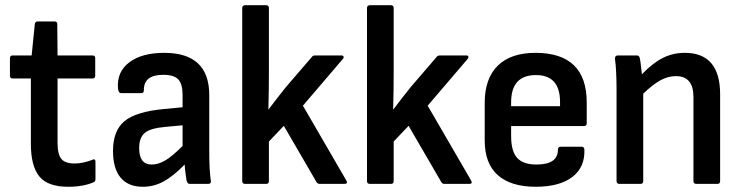

<svg xmlns="http://www.w3.org/2000/svg" viewBox="-20 -703 2837 734"><path d="M241 11Q162 11 130 -29Q98 -69 98 -153V-403H28Q18 -403 18 -414V-480Q18 -491 28 -491H101L113 -610Q114 -621 124 -621H189Q199 -621 199 -610L200 -491H334Q344 -491 344 -480V-414Q344 -403 334 -403H200V-157Q200 -113 214.5 -95.5Q229 -78 265 -78Q283 -78 300.5 -82Q318 -86 333 -92Q345 -98 345 -84V-18Q345 -8 337 -6Q319 2 295 6.5Q271 11 241 11Z M526 11Q470 11 441 -24Q412 -59 412 -126Q412 -203 455.5 -239.5Q499 -276 605 -286L678 -293V-339Q678 -382 661.5 -399.5Q645 -417 604 -417Q529 -417 530 -358Q530 -347 520 -347H443Q433 -347 431 -365Q426 -428 474 -464.5Q522 -501 608 -501Q780 -501 780 -339V-123Q780 -86 781.5 -59Q783 -32 786 -12Q788 0 776 0H705Q696 0 693 -14Q692 -21 689.5 -38.5Q687 -56 686 -74Q642 -29 605 -9Q568 11 526 11ZM512 -137Q512 -74 560 -74Q585 -74 611.5 -89.5Q638 -105 678 -145V-224L613 -218Q555 -213 533.5 -195Q512 -177 512 -137Z M917 0Q906 0 906 -11V-672Q906 -683 917 -683H998Q1008 -683 1008 -672V-429Q1008 -395 1007.5 -357Q1007 -319 1006 -285H1007Q1023 -306 1039 -327Q1055 -348 1073 -370L1172 -485Q1176 -491 1184 -491H1285Q1292 -491 1293.5 -487Q1295 -483 1291 -478L1138 -299L1304 -13Q1311 0 1297 0H1202Q1194 0 1190 -7L1065 -222L1008 -162V-11Q1008 0 998 0Z M1394 0Q1383 0 1383 -11V-672Q1383 -683 1394 -683H1475Q1485 -683 1485 -672V-429Q1485 -395 1484.5 -357Q1484 -319 1483 -285H1484Q1500 -306 1516 -327Q1532 -348 1550 -370L1649 -485Q1653 -491 1661 -491H1762Q1769 -491 1770.5 -487Q1772 -483 1768 -478L1615 -299L1781 -13Q1788 0 1774 0H1679Q1671 0 1667 -7L1542 -222L1485 -162V-11Q1485 0 1475 0Z M2028 11Q1933 11 1883 -33.5Q1833 -78 1833 -166V-310Q1833 -403 1883 -452Q1933 -501 2027 -501Q2223 -501 2223 -311V-232Q2223 -221 2212 -221H1934V-182Q1934 -125 1957 -99.5Q1980 -74 2031 -74Q2113 -74 2113 -131Q2113 -142 2124 -142H2203Q2213 -142 2214 -132Q2217 -64 2168 -26.5Q2119 11 2028 11ZM1934 -297H2121V-313Q2121 -416 2029 -416Q1934 -416 1934 -312Z M2348 0Q2337 0 2337 -11V-366Q2337 -393 2335.5 -425.5Q2334 -458 2331 -477Q2330 -491 2342 -491H2415Q2424 -491 2426 -480Q2428 -471 2430 -454Q2432 -437 2434 -419Q2474 -461 2513 -481Q2552 -501 2598 -501Q2733 -501 2733 -342V-11Q2733 0 2723 0H2642Q2631 0 2631 -11V-332Q2631 -412 2564 -412Q2535 -412 2506.5 -397Q2478 -382 2439 -345V-11Q2439 0 2429 0Z"/></svg>

Font: Sofia Sans Extra Cond
Style: Bold
Weight: 700
Width: 1
Designer: Botio Nikoltchev, Ani Petrova
Foundry: lettersoup
Version: Version 4.100; ttfautohint (v1.8.3)